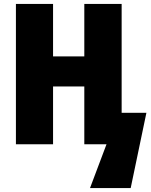

<svg xmlns="http://www.w3.org/2000/svg" viewBox="-20 -734 769 977"><path d="M599 -160H725L645 223H438L522 0H409V-294H250V0H61V-714H250V-447H409V-714H599Z"/></svg>

Font: Noto Sans Display SemiCondensed Black
Style: Regular
Weight: 900
Width: 4
Designer: Monotype Design Team
Foundry: Monotype Imaging Inc.
Version: Version 1.900